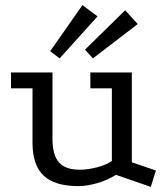

<svg xmlns="http://www.w3.org/2000/svg" viewBox="-20 -712 649 750"><path d="M433 -29Q401 -9 361 3Q321 15 286 15Q194 15 150.5 -26Q107 -67 107 -154V-367H23V-429H185V-170Q185 -106 210.5 -77.5Q236 -49 291 -49Q323 -49 359 -58.5Q395 -68 417 -83V-367H333V-429H495V-78L589 -46L569 18ZM302 -692 361 -648 213 -484 176 -512ZM469 -672 518 -618 343 -484 312 -518Z"/></svg>

Font: Podkova
Style: Regular
Weight: 400
Designer: Ilya Yudin
Foundry: Cyreal (www.cyreal.org)
Version: Version 2.103